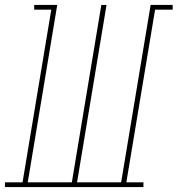

<svg xmlns="http://www.w3.org/2000/svg" viewBox="-54 -755 717 775"><path d="M-34 0V-19H37L153 -716H84V-735H177L58 -19H236L355 -735H376L257 -19H435L554 -735H643V-716H572L456 -19H525V0Z"/></svg>

Font: Iosevka Slab Thin Extended
Style: Italic
Weight: 100
Width: 7
Italic angle: -9°
Monospace: yes
Designer: Belleve Invis
Foundry: Belleve Invis
Version: Version 11.1.0; ttfautohint (v1.8.3)